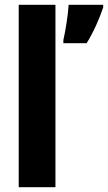

<svg xmlns="http://www.w3.org/2000/svg" viewBox="-20 -780 450 800"><path d="M211 0V-760H58V0ZM410 -749V-760H266C264 -720 252 -647 244 -613V-600H341C370 -647 393 -699 410 -749Z"/></svg>

Font: Noto Sans Khmer Condensed ExtraBold
Style: Regular
Weight: 800
Width: 3
Designer: Danh Hong and the Monotype Design Team
Foundry: Monotype Imaging Inc.
Version: Version 2.004